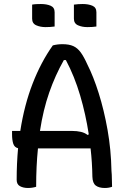

<svg xmlns="http://www.w3.org/2000/svg" viewBox="-20 -930 640 956"><path d="M160 0Q141 6 119 6Q96 6 79.5 -3Q63 -12 63 -35Q63 -116 70 -192Q52 -196 46 -214.5Q40 -233 40 -262V-278H81Q101 -407 142.5 -514Q184 -621 243 -704Q266 -710 291 -710Q324 -710 345 -700.5Q366 -691 382 -669Q398 -647 415 -609Q445 -550 471.5 -466Q498 -382 515.5 -283.5Q533 -185 535 -80Q537 -60 537 -40Q537 -20 538 0Q522 6 502 6Q473 6 457 -6Q441 -18 440 -50Q439 -121 431 -191H169Q160 -103 160 0ZM340 -278Q363 -278 382.5 -273.5Q402 -269 416 -258L422 -261Q407 -360 379 -455Q351 -550 308 -631H298Q255 -555 225 -469Q195 -383 179 -278ZM140 -907Q150 -909 162 -909.5Q174 -910 184 -910Q212 -910 232 -901.5Q252 -893 252 -869V-798Q231 -795 207 -795Q181 -795 160.5 -804Q140 -813 140 -837ZM348 -907Q369 -910 392 -910Q420 -910 440 -901.5Q460 -893 460 -869V-798Q441 -795 415 -795Q389 -795 368.5 -804Q348 -813 348 -837Z"/></svg>

Font: Recursive Mn Csl St
Style: Regular
Weight: 400
Monospace: yes
Version: Version 1.079;hotconv 1.0.112;makeotfexe 2.5.65598; ttfautoh